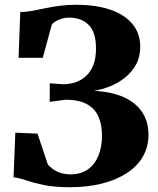

<svg xmlns="http://www.w3.org/2000/svg" viewBox="-20 -771 658 801"><path d="M272.5 10Q206.5 10 163.5 1Q120.5 -8 91.2 -18Q62 -28 36.5 -31.5L44 -217.5L136.5 -213.5L179.5 -85Q192.5 -70.5 207.5 -61.2Q222.5 -52 239.2 -47.8Q256 -43.5 273 -43.5Q317.5 -43.5 346.8 -64.5Q376 -85.5 390.8 -122Q405.5 -158.5 405.5 -205Q405.5 -250.5 390.8 -284.2Q376 -318 342.5 -336.5Q309 -355 253.5 -355L187.5 -346V-423.5L243.5 -419.5Q269.5 -419.5 294 -427.5Q318.5 -435.5 338 -453Q357.5 -470.5 369 -498.8Q380.5 -527 380.5 -568Q380.5 -636.5 350 -667Q319.5 -697.5 268.5 -697.5Q245.5 -697.5 224 -688Q202.5 -678.5 196 -668L158.5 -530H57.5L64.5 -720.5Q91.5 -721.5 117 -726.2Q142.5 -731 170 -736.8Q197.5 -742.5 228.5 -746.8Q259.5 -751 297 -751Q381.5 -751 441.2 -730.2Q501 -709.5 533 -670.2Q565 -631 565 -576Q565 -534 547.8 -502.2Q530.5 -470.5 502.2 -447.8Q474 -425 440 -411.2Q406 -397.5 372 -392Q445 -388.5 495.8 -365.8Q546.5 -343 573 -303.2Q599.5 -263.5 599.5 -209Q599.5 -157.5 575.5 -116.8Q551.5 -76 507.5 -47.8Q463.5 -19.5 403.8 -4.8Q344 10 272.5 10Z"/></svg>

Font: Merriweather 60pt Black
Style: Regular
Weight: 900
Version: Version 2.100